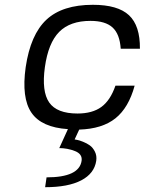

<svg xmlns="http://www.w3.org/2000/svg" viewBox="-20 -530 605 800"><path d="M225 87H227L263 8Q153 1 111 -60.5Q69 -122 87 -250Q107 -386 173.5 -448Q240 -510 367 -510Q471 -510 517.5 -466.5Q564 -423 563 -327H483Q479 -388 449 -415.5Q419 -443 357 -443Q272 -443 226.5 -397Q181 -351 167 -250Q153 -149 185 -103Q217 -57 303 -57Q365 -57 402.5 -84.5Q440 -112 461 -173H541Q516 -81 461 -37Q406 7 310 10L291 51Q295 52 302 53Q309 54 325.5 60.5Q342 67 354.5 76Q367 85 375.5 102Q384 119 381 140Q373 193 318.5 221.5Q264 250 168 250L174 209Q310 209 320 140Q324 112 292.5 99.5Q261 87 225 87Z"/></svg>

Font: Fivo Sans Modern
Style: Italic
Weight: 400
Designer: Alexander Slobzheninov
Foundry: Alexander Slobzheninov
Version: 1.0